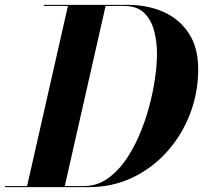

<svg xmlns="http://www.w3.org/2000/svg" viewBox="-58 -770 835 790"><path d="M307.5 0H-37.5V-4.5H53.5L221.5 -745.5H122.5V-750H467.5Q549 -750 614.8 -720.8Q680.5 -691.5 719 -632.8Q757.5 -574 757.5 -485Q757.5 -388.5 723.8 -301Q690 -213.5 629.2 -145.8Q568.5 -78 486.5 -39Q404.5 0 307.5 0ZM452.5 -745.5H376.5L208.5 -4.5H287.5Q337.5 -4.5 379 -31.5Q420.5 -58.5 453.8 -104.2Q487 -150 512.2 -207.2Q537.5 -264.5 554.2 -325.8Q571 -387 579.5 -445.2Q588 -503.5 588 -550Q588 -596 576.8 -641Q565.5 -686 536.2 -715.8Q507 -745.5 452.5 -745.5Z"/></svg>

Font: Bodoni* 36pt
Style: Bold Italic
Weight: 700
Italic angle: -13°
Version: Version 2.3